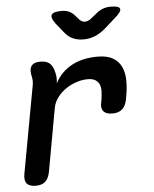

<svg xmlns="http://www.w3.org/2000/svg" viewBox="-55 -831 710 888"><g transform="rotate(-5 300.0 -387.5)"><path d="M75 10Q46 10 34 -4Q22 -18 27 -48L101 -452Q104 -465 103 -477.5Q102 -490 99 -503Q94 -532 105.5 -546Q117 -560 146 -560Q175 -560 190 -546Q205 -532 211 -503Q214 -491 214.5 -478Q215 -465 213 -453Q239 -504 289.5 -532Q340 -560 411 -560Q455 -560 481.5 -545Q508 -530 521 -503Q534 -476 534.5 -439.5Q535 -403 527 -361L525 -350Q519 -321 503 -306.5Q487 -292 457 -292Q428 -292 416 -306.5Q404 -321 410 -349L412 -358Q415 -378 416 -396.5Q417 -415 411.5 -429Q406 -443 393 -451.5Q380 -460 356 -460Q332 -460 305.5 -451.5Q279 -443 256 -427.5Q233 -412 216 -390Q199 -368 194 -341L141 -48Q135 -18 119.5 -4Q104 10 75 10ZM264 -785Q284 -785 298.5 -778.5Q313 -772 325 -758L339 -742Q352 -726 368 -726Q384 -726 402 -742L422 -758Q438 -772 455 -778.5Q472 -785 492 -785Q531 -785 535 -771.5Q539 -758 506 -730L453 -683Q430 -664 405.5 -654.5Q381 -645 354 -645Q327 -645 305.5 -654.5Q284 -664 269 -683L231 -730Q210 -758 217.5 -771.5Q225 -785 264 -785Z"/></g></svg>

Font: Maple Mono NL SemiBold
Style: Italic
Weight: 600
Italic angle: -10°
Monospace: yes
Designer: subframe7536
Version: Version 7.000